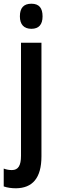

<svg xmlns="http://www.w3.org/2000/svg" viewBox="-50 -773 306 1033"><path d="M57 -685C57 -641 79 -618 119 -618C159 -618 179 -641 179 -685C179 -729 161 -753 119 -753C77 -753 57 -730 57 -685ZM36 240C124 239 173 186 173 68V-543H63V65C63 118 48 142 14 142C0 142 -14 140 -30 134V230C-10 237 13 240 36 240Z"/></svg>

Font: Noto Sans Gujarati ExtraCondensed SemiBold
Style: Regular
Weight: 600
Width: 2
Designer: Jelle Bosma - Monotype Design Team, Universal Thirst
Foundry: Monotype Imaging Inc.
Version: Version 2.106